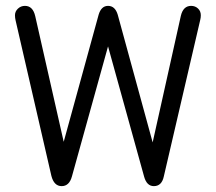

<svg xmlns="http://www.w3.org/2000/svg" viewBox="-20 -625 736 654"><path d="M197 -142 100 -570Q92 -605 65 -605Q51 -605 41 -595.5Q31 -586 31 -573Q31 -569 31.5 -564.5Q32 -560 33 -556L155 -26Q164 9 190 9Q216 9 225 -24L348 -467L471 -23Q480 9 504 9Q531 9 538 -24L662 -557Q663 -561 663.5 -565Q664 -569 664 -573Q664 -587 654.5 -596Q645 -605 631 -605Q604 -605 596 -571L500 -140L381 -575Q372 -605 348 -605Q325 -605 316 -575Z"/></svg>

Font: Beiruti
Style: Regular
Weight: 400
Version: Version 1.00